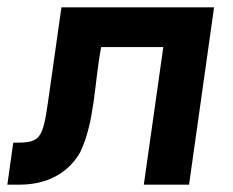

<svg xmlns="http://www.w3.org/2000/svg" viewBox="-58 -502 634 522"><path d="M-4 0C74 0 130 -35 160 -88C200 -172 198 -273 217 -374H386L333 0H456L524 -482H109L74 -235C58 -120 52 -114 -22 -114L-38 0Z"/></svg>

Font: Cantarell
Style: BoldOblique
Weight: 700
Italic angle: -8°
Designer: Dave Crossland
Version: Version 0.024